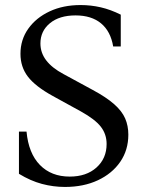

<svg xmlns="http://www.w3.org/2000/svg" viewBox="-20 -730 570 760"><path d="M237 10Q191 10 146 -2Q101 -14 55 -42V-209H85Q93 -123 138 -77Q183 -31 256 -31Q322 -31 362 -67Q402 -103 402 -160Q402 -199 379 -228.5Q356 -258 300 -289L189 -350Q120 -388 90.5 -426.5Q61 -465 61 -517Q61 -573 92 -616.5Q123 -660 176.5 -685Q230 -710 299 -710Q340 -710 379 -701Q418 -692 458 -672V-546H428Q418 -606 380 -637.5Q342 -669 279 -669Q215 -669 177.5 -638Q140 -607 140 -558Q140 -521 163 -491Q186 -461 231 -437L347 -374Q401 -345 432 -317.5Q463 -290 475.5 -261Q488 -232 488 -197Q488 -136 456 -89.5Q424 -43 367.5 -16.5Q311 10 237 10Z"/></svg>

Font: Hedvig Letters Serif 24pt 24pt
Style: Regular
Weight: 400
Version: Version 1.000